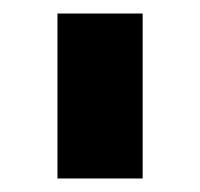

<svg xmlns="http://www.w3.org/2000/svg" viewBox="-20 -750 296 284"><path d="M191 -486V-730H65V-486Z"/></svg>

Font: Secuela Black
Style: Regular
Weight: 900
Designer: Fernando Haro
Foundry: deFharo
Version: Version 1.704